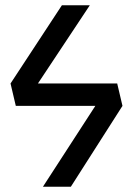

<svg xmlns="http://www.w3.org/2000/svg" viewBox="-20 -709 505 729"><path d="M445 -307 249 0H143L342 -307H40L20 -392L215 -689H321L124 -392H425Z"/></svg>

Font: FiraGOUPP
Style: Medium
Weight: 400
Designer: bBox Type
Foundry: bBox Type GmbH
Version: Version 1.001